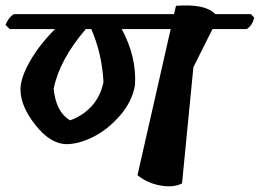

<svg xmlns="http://www.w3.org/2000/svg" viewBox="-30 -674 939 694"><path d="M211 -153Q153 -153 98.5 -221.5Q44 -290 44 -351Q44 -392 78 -452Q112 -512 169 -569H5L-10 -584Q0 -610 20 -623H599L606 -653Q713 -661 748 -623H877L889 -610Q882 -582 862 -569H738L669 -431L628 -11Q597 5 549.5 -3.5Q502 -12 467 -41L587 -569H410Q464 -469 458 -367Q448 -307 403.5 -256Q359 -205 306.5 -179Q254 -153 211 -153ZM300 -569H280Q184 -456 164 -353Q172 -270 223 -239Q267 -254 300 -289Q333 -324 344 -377Q339 -479 300 -569Z"/></svg>

Font: Tillana SemiBold
Style: Regular
Weight: 600
Designer: Lipi Raval (Devanagari, Latin), Jonny Pinhorn (Latin)
Foundry: Indian Type Foundry
Version: Version 2.003;PS 1.0;hotconv 1.0.79;makeotf.lib2.5.61930; tt